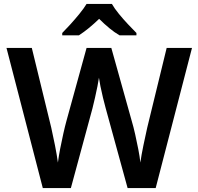

<svg xmlns="http://www.w3.org/2000/svg" viewBox="-20 -958 1011 978"><path d="M958 -714 773 0H630L518 -408Q512 -430 504.5 -460.5Q497 -491 491.5 -519Q486 -547 484 -562Q482 -547 476.5 -519Q471 -491 464 -460.5Q457 -430 451 -406L341 0H198L13 -714H142L241 -308Q250 -269 260 -218Q270 -167 275 -130Q279 -162 286.5 -200.5Q294 -239 302.5 -277Q311 -315 319 -344L421 -714H547L651 -342Q660 -312 668.5 -274Q677 -236 684.5 -197.5Q692 -159 695 -130Q700 -167 710.5 -217.5Q721 -268 730 -308L829 -714ZM550 -938Q563 -915 585.5 -887.5Q608 -860 632.5 -834Q657 -808 675 -790V-778H589Q563 -793 537 -814.5Q511 -836 485 -862Q458 -836 433 -815.5Q408 -795 382 -778H297V-790Q316 -809 339.5 -835Q363 -861 385 -888Q407 -915 421 -938Z"/></svg>

Font: Noto Sans Canadian Aboriginal SemiBold
Style: Regular
Weight: 600
Designer: Monotype Design Team, Typotheque's Kevin King
Foundry: Monotype Imaging Inc.
Version: Version 2.004; ttfautohint (v1.8.4.7-5d5b)